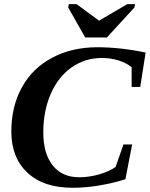

<svg xmlns="http://www.w3.org/2000/svg" viewBox="-20 -888 716 918"><path d="M327.1 9.8Q188 9.8 111.1 -62.3Q34.2 -134.3 34.2 -259.3Q34.2 -379.4 85 -470.9Q135.7 -562.5 230 -612.3Q324.2 -662.1 445.3 -662.1Q555.7 -662.1 676.3 -636.7L650.4 -472.2H609.4V-566.9Q583 -587.9 545.7 -599.4Q508.3 -610.8 467.3 -610.8Q386.7 -610.8 322.5 -565.9Q258.3 -521 222.7 -439.2Q187 -357.4 187 -254.9Q187 -153.8 231.9 -97.2Q276.9 -40.5 358.4 -40.5Q406.2 -40.5 454.6 -54.4Q502.9 -68.4 532.7 -89.8L570.3 -197.3H611.8L579.6 -31.2Q524.4 -13.2 457.5 -1.7Q390.6 9.8 327.1 9.8ZM625.5 -868.2 622.6 -852.1 491.2 -709H387.2L306.2 -852.1L309.1 -868.2H346.2L453.6 -789.1L588.4 -868.2Z"/></svg>

Font: Tinos
Style: Bold Italic
Weight: 700
Italic angle: -16.333°
Designer: Steve Matteson
Foundry: Monotype Imaging Inc.
Version: Version 1.23